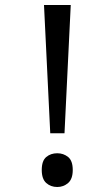

<svg xmlns="http://www.w3.org/2000/svg" viewBox="-20 -734 423 768"><path d="M181 -201 156 -714H263L238 -201ZM147 -54Q147 -91 165 -106Q183 -121 209 -121Q234 -121 252.5 -106Q271 -91 271 -54Q271 -18 252.5 -2Q234 14 209 14Q183 14 165 -2Q147 -18 147 -54Z"/></svg>

Font: hexmalayalam15
Style: Book
Weight: 400
Designer: Jelle Bosma - Monotype Design Team
Foundry: Monotype Imaging Inc.
Version: Version 2.003